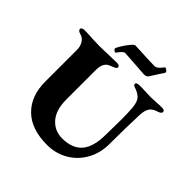

<svg xmlns="http://www.w3.org/2000/svg" viewBox="-223 -1012 1192 1192"><g transform="rotate(45 373.0 -416.0)"><path d="M87 -256V-536Q87 -564 73.5 -587.5Q60 -611 35 -618Q8 -625 8 -640Q8 -647 15.5 -651Q23 -655 34 -655Q69 -655 106 -652Q152 -650 171 -650Q190 -650 242 -652Q296 -654 318 -654Q344 -654 344 -639Q344 -631 336 -626Q328 -621 315.5 -616.5Q303 -612 295 -608Q258 -590 258 -530V-272Q258 -178 301 -129.5Q344 -81 410 -81Q499 -81 542.5 -132Q586 -183 586 -291Q586 -333 587 -356L588 -431Q588 -463 587 -477Q586 -525 580.5 -550.5Q575 -576 564 -589.5Q553 -603 531 -614Q524 -618 513 -621.5Q502 -625 496 -629Q490 -633 490 -639Q490 -654 520 -654Q551 -654 583 -652L621 -651Q639 -651 665 -653Q691 -655 713 -655Q738 -655 738 -640Q738 -626 712 -618Q678 -608 664 -587Q650 -566 648 -527Q643 -406 643 -265Q643 -184 607 -120.5Q571 -57 509.5 -21.5Q448 14 373 14Q234 14 160.5 -58.5Q87 -131 87 -256ZM247 -707Q247 -714 263 -740.5Q279 -767 297.5 -789Q316 -811 324 -811Q338 -811 372 -809Q396 -807 410 -807L431 -806Q471 -804 498 -804Q515 -804 533 -824Q538 -830 544.5 -838Q551 -846 553 -846Q558 -846 567 -838.5Q576 -831 576 -827Q576 -823 571 -815Q566 -807 558 -796Q542 -772 535 -760Q530 -752 526 -746Q522 -740 519 -735Q510 -721 488 -721Q478 -721 404 -727Q326 -733 313 -733Q301 -733 284 -712Q269 -691 266 -691Q261 -691 254 -697.5Q247 -704 247 -707Z"/></g></svg>

Font: EB Garamond ExtraBold
Style: Regular
Weight: 800
Designer: Georg Duffner and Octavio Pardo
Foundry: Georg Duffner
Version: Version 1.000